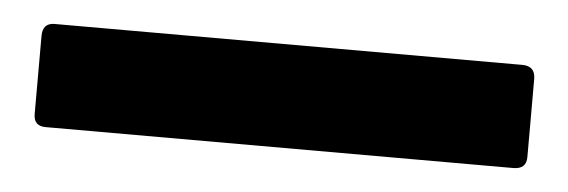

<svg xmlns="http://www.w3.org/2000/svg" viewBox="-25 11 565 191"><g transform="rotate(5 257.5 106.5)"><path d="M24 158Q12 158 12 146V68Q12 55 24 55H491Q504 55 504 68V146Q504 158 491 158Z"/></g></svg>

Font: Sofia Sans Semi Condensed ExtraBold
Style: Regular
Weight: 800
Designer: Botio Nikoltchev, Ani Petrova
Foundry: lettersoup
Version: Version 4.100